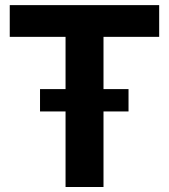

<svg xmlns="http://www.w3.org/2000/svg" viewBox="-20 -748 676 768"><path d="M19 -600.6V-727.5H616.7V-600.6H394V0H242.2V-600.6ZM140.1 -302.2V-391.6H494.1V-302.2Z"/></svg>

Font: Inter Tight
Style: Bold
Weight: 700
Designer: Rasmus Andersson
Foundry: rsms
Version: Version 3.004; ttfautohint (v1.8.4.7-5d5b)